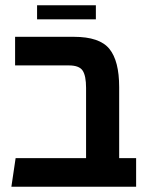

<svg xmlns="http://www.w3.org/2000/svg" viewBox="-20 -705 551 725"><path d="M342 -685V-632H120V-685ZM430 -108H494V0H23L39 -108H305V-373Q305 -419 292 -438.5Q279 -458 240 -458H37V-566H259Q356 -566 393 -520.5Q430 -475 430 -376Z"/></svg>

Font: FiraGO Medium
Style: Regular
Weight: 500
Designer: bBox Type
Foundry: bBox Type GmbH
Version: Version 1.001;PS 001.001;hotconv 1.0.88;makeotf.lib2.5.64775